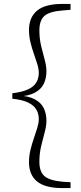

<svg xmlns="http://www.w3.org/2000/svg" viewBox="-20 -789 412 980"><path d="M43 -285V-313Q93 -319 122.5 -332.5Q152 -346 165 -367.5Q178 -389 178 -417Q178 -437 170.5 -461.5Q163 -486 153 -514Q143 -542 135.5 -573Q128 -604 128 -636Q128 -700 169 -734.5Q210 -769 299 -769H340V-739L304 -736Q233 -731 207 -708Q181 -685 181 -634Q181 -592 190 -554.5Q199 -517 208 -484.5Q217 -452 217 -425Q217 -390 203.5 -361.5Q190 -333 157 -315.5Q124 -298 67 -296V-302Q124 -300 157 -282.5Q190 -265 203.5 -236.5Q217 -208 217 -173Q217 -146 208 -113.5Q199 -81 190 -43Q181 -5 181 37Q181 87 207 110Q233 133 304 139L340 141V171H299Q210 171 169 137Q128 103 128 39Q128 7 135.5 -24Q143 -55 153 -83.5Q163 -112 170.5 -137Q178 -162 178 -181Q178 -209 165 -230.5Q152 -252 122.5 -266Q93 -280 43 -285Z"/></svg>

Font: Early Summer Mincho VF
Style: Regular
Weight: 250
Designer: GuiWonder
Version: Version 1.002